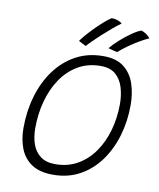

<svg xmlns="http://www.w3.org/2000/svg" viewBox="-96 -947 869 1048"><g transform="rotate(10 338.5 -423.0)"><path d="M268.5 25.5Q197 25.5 152.5 -3.2Q108 -32 87.5 -82.8Q67 -133.5 67 -198.5Q67 -291 91.2 -374.2Q115.5 -457.5 162.2 -521.8Q209 -586 276.2 -623Q343.5 -660 429.5 -660Q502 -660 544 -626.8Q586 -593.5 603.8 -539.5Q621.5 -485.5 621.5 -422.5Q621.5 -332 597.5 -251.2Q573.5 -170.5 528 -108.2Q482.5 -46 417.2 -10.2Q352 25.5 268.5 25.5ZM271 -33.5Q340.5 -33.5 394.8 -64.5Q449 -95.5 486.5 -149.2Q524 -203 543.5 -272.2Q563 -341.5 563 -418Q563 -465.5 550.5 -508.2Q538 -551 507.8 -577.8Q477.5 -604.5 424.5 -604.5Q353 -604.5 298.2 -572.2Q243.5 -540 206 -484.2Q168.5 -428.5 149.5 -357.5Q130.5 -286.5 130.5 -208.5Q130.5 -159 144.5 -119.5Q158.5 -80 189.5 -56.8Q220.5 -33.5 271 -33.5ZM437.5 -872Q458 -871.5 472.2 -866Q486.5 -860.5 496 -852.5Q475 -837.5 449.2 -816Q423.5 -794.5 398.5 -771.5Q373.5 -748.5 353.5 -728.8Q333.5 -709 324 -697.5Q317.5 -701 304.2 -707.5Q291 -714 283 -718.5Q292 -732 310.5 -753.5Q329 -775 352 -798.2Q375 -821.5 397.8 -841.5Q420.5 -861.5 437.5 -872ZM609 -833.5Q623 -829.5 637.8 -819.2Q652.5 -809 659 -799Q634.5 -788.5 605.2 -771.2Q576 -754 547.8 -733.8Q519.5 -713.5 498.5 -694.5Q492.5 -695.5 476.2 -699.8Q460 -704 448.5 -707.5Q466.5 -730 496.8 -757Q527 -784 558 -805.5Q589 -827 609 -833.5Z"/></g></svg>

Font: Grandstander ExtraLight
Style: Italic
Weight: 200
Italic angle: -15°
Designer: Tyler Finck
Foundry: Etcetera Type Co
Version: Version 1.200; ttfautohint (v1.8.3)